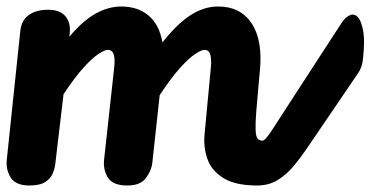

<svg xmlns="http://www.w3.org/2000/svg" viewBox="-41 -571 1140 591"><path d="M750.5 0Q684.5 0 647.8 -22.2Q611 -44.5 598 -80.2Q585 -116 588.5 -155.5L608 -363Q610.5 -390.5 606 -404Q601.5 -417.5 588.5 -417.5Q579 -417.5 560 -405Q541 -392.5 513.5 -362.2Q486 -332 450.5 -278L428 -71.5Q425.5 -46 408.2 -23Q391 0 351 0Q306.5 0 291.2 -24.2Q276 -48.5 279.5 -80.5L310.5 -363Q313.5 -390.5 308.8 -404Q304 -417.5 291 -417.5Q281.5 -417.5 262.5 -405.2Q243.5 -393 216.5 -363.2Q189.5 -333.5 154.5 -281L129.5 -69Q128 -53.5 121.5 -37.5Q115 -21.5 98.2 -10.8Q81.5 0 49 0Q8 0 -7.8 -24.2Q-23.5 -48.5 -20 -80.5L21.5 -476Q25 -509 48 -525Q71 -541 107 -541Q144 -541 160.8 -520.5Q177.5 -500 173.5 -467L172.5 -458Q213.5 -507 253 -529Q292.5 -551 332.5 -551Q383 -551 416.2 -523.2Q449.5 -495.5 459 -440.5Q504.5 -498 545.8 -524.5Q587 -551 630.5 -551Q699 -551 733.5 -499.2Q768 -447.5 759 -353.5L756 -322Q750.5 -263.5 747.8 -227.2Q745 -191 745.8 -171.5Q746.5 -152 751.5 -145Q756.5 -138 767 -138Q783 -138 791 -119.2Q799 -100.5 798.5 -77Q798 -49.5 786 -24.8Q774 0 750.5 0ZM767 -138Q775.5 -138 797.8 -172.8Q820 -207.5 866.5 -279L1010.5 -500.5Q1019 -513.5 1027.8 -519.5Q1036.5 -525.5 1043.5 -526Q1061 -526.5 1070.8 -499.5Q1080.5 -472.5 1079.5 -437.5Q1079 -413 1076.2 -388.2Q1073.5 -363.5 1061 -345.5L902.5 -112.5Q884.5 -86 863 -60Q841.5 -34 814 -17Q786.5 0 750.5 0Q723 0 710.2 -17.8Q697.5 -35.5 698 -54.5Q698.5 -88.5 715.5 -113.2Q732.5 -138 767 -138Z"/></svg>

Font: Edu SA Hand Cursive
Style: Regular
Weight: 400
Designer: Tina and Corey Anderson, Eben Sorkin, Mirko Velimirovic
Foundry: Google for Education
Version: Version 2.000